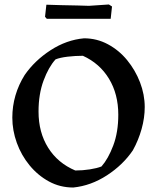

<svg xmlns="http://www.w3.org/2000/svg" viewBox="-20 -825 702 857"><path d="M307 12Q248 12 198.5 -15Q149 -42 112 -87Q75 -132 55 -187.5Q35 -243 35 -300Q35 -351 49 -399Q63 -447 90 -490Q135 -555 206 -601Q277 -647 355 -654Q412 -654 461.5 -627.5Q511 -601 547.5 -556.5Q584 -512 605 -457.5Q626 -403 626 -347Q626 -299 612 -249Q598 -199 573 -154Q529 -89 457.5 -42.5Q386 4 307 12ZM316 -64Q349 -64 381 -69Q413 -74 433 -82Q463 -116 485.5 -175.5Q508 -235 508 -313Q508 -405 466.5 -473.5Q425 -542 350 -576Q316 -576 282 -572Q248 -568 228 -560Q197 -526 174.5 -465.5Q152 -405 152 -327Q152 -234 195 -165.5Q238 -97 316 -64ZM189 -741 181 -750 187 -804Q215 -803 253.5 -802Q292 -801 327 -800.5Q362 -800 377 -799L466 -805L480 -796L474 -741Z"/></svg>

Font: Labrada Medium
Style: Regular
Weight: 500
Designer: Mercedes Jáuregui
Foundry: Omnibus-Type Team
Version: Version 1.000; ttfautohint (v1.8.4.7-5d5b)